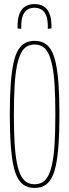

<svg xmlns="http://www.w3.org/2000/svg" viewBox="-20 -910 339 940"><path d="M149 -8Q171 -8 187.5 -17.5Q204 -27 216 -49.5Q228 -72 236 -111Q244 -150 247.5 -208.5Q251 -267 251 -349Q251 -431 247.5 -490Q244 -549 236 -588Q228 -627 216 -650Q204 -673 187.5 -682.5Q171 -692 149 -692Q128 -692 111.5 -682.5Q95 -673 83 -650Q71 -627 63 -588Q55 -549 51.5 -490Q48 -431 48 -349Q48 -267 51.5 -208.5Q55 -150 63 -111Q71 -72 83 -49.5Q95 -27 111.5 -17.5Q128 -8 149 -8ZM149 10Q124 10 104 0Q84 -10 69.5 -33.5Q55 -57 46 -98Q37 -139 32.5 -201Q28 -263 28 -349Q28 -436 32.5 -498Q37 -560 46 -601.5Q55 -643 69.5 -666.5Q84 -690 104 -700Q124 -710 149 -710Q175 -710 195 -700Q215 -690 229.5 -666.5Q244 -643 253 -601.5Q262 -560 266.5 -498Q271 -436 271 -349Q271 -263 266.5 -201Q262 -139 253 -98Q244 -57 229.5 -33.5Q215 -10 195 0Q175 10 149 10ZM149 -890Q175 -890 193.5 -879Q212 -868 222 -844Q232 -820 232 -782Q232 -779 232 -776.5Q232 -774 232 -771L214 -769Q214 -772 214 -775.5Q214 -779 214 -781Q214 -814 206 -834Q198 -854 183 -863Q168 -872 149 -872Q129 -872 114.5 -863Q100 -854 92 -834Q84 -814 84 -781Q84 -779 84 -775.5Q84 -772 84 -769L66 -771Q66 -774 66 -776.5Q66 -779 66 -782Q66 -820 76 -844Q86 -868 104.5 -879Q123 -890 149 -890Z"/></svg>

Font: Georama ExtraCondensed Thin
Style: Regular
Weight: 100
Width: 2
Designer: Jean-Baptiste Levee
Foundry: Production Type
Version: Version 1.001